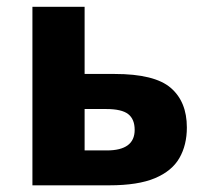

<svg xmlns="http://www.w3.org/2000/svg" viewBox="-20 -555 617 575"><path d="M233.4 -333.5H323.2Q442.9 -333.5 491.2 -292Q539.6 -250.5 539.6 -173.3Q539.6 -120.6 517.3 -81.8Q495.1 -43 444.3 -21.5Q393.6 0 307.1 0H77.1V-534.7H233.4ZM383.3 -166Q383.3 -198.2 363.8 -213.4Q344.2 -228.5 297.9 -228.5H233.4V-104.5H299.8Q383.3 -104.5 383.3 -166Z"/></svg>

Font: Lunasima
Style: Bold
Weight: 700
Designer: The DocRepair Project, Monotype Design Team
Foundry: Google
Version: Version 2.009